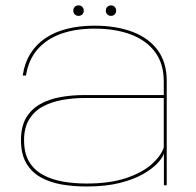

<svg xmlns="http://www.w3.org/2000/svg" viewBox="-20 -689 730 714"><path d="M301 4.5Q373 4.5 424.8 -8.5Q476.5 -21.5 511.2 -41.2Q546 -61 565.2 -81.5Q584.5 -102 589.5 -118V0H600V-388Q600 -456.5 566.8 -502Q533.5 -547.5 473 -570.5Q412.5 -593.5 331.5 -593.5Q276 -593.5 230 -582Q184 -570.5 149.5 -547.5Q115 -524.5 93.2 -489.8Q71.5 -455 64.5 -408H76.5Q86 -466.5 119.2 -505Q152.5 -543.5 206.2 -563Q260 -582.5 331.5 -582.5Q409.5 -582.5 467.2 -560.5Q525 -538.5 557 -495Q589 -451.5 589 -386.5V-335.5H292.5Q247.5 -335.5 205.2 -328Q163 -320.5 129.8 -302Q96.5 -283.5 77.2 -251Q58 -218.5 58 -168Q58 -116 77.5 -82.5Q97 -49 130.8 -30Q164.5 -11 208.2 -3.2Q252 4.5 301 4.5ZM301 -6.5Q255.5 -6.5 214 -13.8Q172.5 -21 139.8 -38.8Q107 -56.5 88.2 -87.8Q69.5 -119 69.5 -168Q69.5 -215 89 -246Q108.5 -277 140.8 -293.8Q173 -310.5 212.8 -317.5Q252.5 -324.5 293.5 -324.5H589V-140.5Q578.5 -109 543.8 -78Q509 -47 449 -26.8Q389 -6.5 301 -6.5ZM272.5 -630Q280.5 -630 286 -635.5Q291.5 -641 291.5 -649Q291.5 -658 286 -663.5Q280.5 -669 272.5 -669Q263.5 -669 258 -663.5Q252.5 -658 252.5 -649Q252.5 -641 258 -635.5Q263.5 -630 272.5 -630ZM392.5 -630Q401 -630 406.5 -635.5Q412 -641 412 -649Q412 -658 406.5 -663.5Q401 -669 392.5 -669Q384.5 -669 379 -663.5Q373.5 -658 373.5 -649Q373.5 -641 379 -635.5Q384.5 -630 392.5 -630Z"/></svg>

Font: Anybody Expanded Thin
Style: Regular
Weight: 250
Width: 7
Version: Version 1.113;gftools[0.9.25]